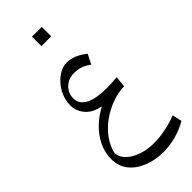

<svg xmlns="http://www.w3.org/2000/svg" viewBox="-383 -970 1383 1383"><g transform="rotate(-45 309.0 -278.0)"><path d="M286.6 -196.3Q208.5 -210.4 169.2 -257.3Q129.9 -304.2 129.9 -360.4Q129.9 -408.2 147.7 -451.2Q165.5 -494.1 194.8 -527.3Q224.1 -560.5 259.3 -579.6Q294.4 -598.6 329.1 -598.6Q405.3 -598.6 481.9 -536.1L444.8 -462.4Q415 -484.9 384.3 -496.3Q353.5 -507.8 313 -507.8Q276.4 -507.8 246.3 -491.5Q216.3 -475.1 198.5 -446.5Q180.7 -418 180.7 -380.9Q180.7 -326.2 235.8 -294.9Q291 -263.7 407.7 -263.7Q449.7 -263.7 510.3 -269L502 -186Q434.1 -182.6 370.1 -158.4Q306.2 -134.3 252.4 -94.2Q198.7 -54.2 162.1 -2.7Q125.5 48.8 112.3 107.4Q115.7 151.9 151.1 185.5Q186.5 219.2 242.9 238.3Q299.3 257.3 365.7 257.3Q421.4 257.3 485.6 244.4Q549.8 231.4 600.6 210L617.7 283.2Q564 315.4 498 333.3Q432.1 351.1 366.2 351.1Q286.6 351.1 217.8 324.2Q148.9 297.4 106.9 246.1Q64.9 194.8 64.9 121.6Q64.9 53.2 94.2 -6.8Q123.5 -66.9 173.6 -115.2Q223.6 -163.6 286.6 -196.3ZM285.2 -907.2H384.8V-811H285.2Z"/></g></svg>

Font: Pinar DS3-Regular
Style: Regular
Weight: 400
Designer: Amin Abedi
Version: Version 2.000